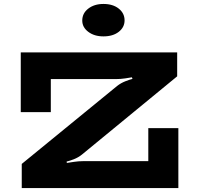

<svg xmlns="http://www.w3.org/2000/svg" viewBox="-20 -951 1001 971"><path d="M90 0V-122L572 -516Q591 -531 614 -540Q637 -549 650 -552L647 -560Q636 -558 612.5 -554.5Q589 -551 565 -551H237V-384H85V-686H876V-565L394 -169Q375 -154 353 -145.5Q331 -137 317 -134L318 -127Q331 -129 354.5 -132.5Q378 -136 400 -136H730V-303H882V0ZM503 -767Q457 -767 426.5 -790Q396 -813 396 -847Q396 -884 426.5 -907.5Q457 -931 503 -931Q551 -931 580.5 -907.5Q610 -884 610 -848Q610 -813 580.5 -790Q551 -767 503 -767Z"/></svg>

Font: BioRhyme SemiExpanded ExtraBold
Style: Regular
Weight: 800
Width: 6
Designer: Aoife Mooney
Foundry: Aoife Mooney Type
Version: Version 1.600;gftools[0.9.33]